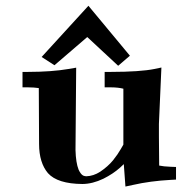

<svg xmlns="http://www.w3.org/2000/svg" viewBox="-20 -640 643 679"><path d="M550.8 -401.2 526.3 -396.1C492.5 -389.3 441.3 -385.8 372.5 -385.7H350.1V-331.1H372.5C389.7 -331 404.2 -329.4 416.3 -326.3V-128.6L407.4 -113.2C400.1 -100.3 390.8 -86.8 379.5 -72.8C367.8 -58.6 352.8 -45.2 334.3 -32.7C318.5 -22.5 302.1 -17.1 285.1 -16.6C281.4 -16.7 277.6 -17.6 273.8 -19.2C267.9 -22.7 262.7 -29.6 258 -39.9C251.5 -56.2 247.8 -79.4 247 -109.5L249.4 -400.7L222.5 -396.1C183 -389.3 135.2 -385.8 79.1 -385.7H59.6V-331.1H79.1C93.5 -331 106.3 -330.2 117.2 -328.5L118.2 -130.3C118.3 -86.5 128.8 -52.3 149.6 -27.6C172.2 -2.5 212.8 10.3 271.6 10.7C295.4 10.5 320 4.3 345.5 -7.9C368.5 -19.4 388.2 -32.5 404.5 -47.1C408.8 -51.1 413.2 -55.2 417.8 -59.6L423.6 19.7L449.7 14.1C490.8 4.7 535.6 -1.3 584 -3.9L602.5 -4.9V-49.5L583.8 -50.2C566.2 -50.9 552.6 -52.3 542.9 -54.5L542 -157.9L542 -201.9ZM127.2 -438.5 172.6 -409.3 288.6 -509 397.9 -407.4 439.4 -443 292.7 -619.6Z"/></svg>

Font: Bentham
Style: Bold
Weight: 700
Version: Version 002.001